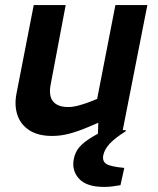

<svg xmlns="http://www.w3.org/2000/svg" viewBox="-20 -528 622 757"><path d="M186 8Q130 8 95.5 -14.5Q61 -37 48.5 -75Q36 -113 45 -159L113 -508H239L180 -196Q171 -151 189 -128.5Q207 -106 249 -106Q267 -106 286 -111Q305 -116 325 -123L363 -138L435 -508H561L461 0H366L369 -83L391 -54L330 -28Q288 -10 253.5 -1Q219 8 186 8ZM391 209Q321 209 291.5 176.5Q262 144 271 99Q276 72 293 52Q310 32 347 10L391 -15H476L475 -10Q435 15 413.5 37.5Q392 60 387 85Q383 108 399.5 118.5Q416 129 470 134L455 202Q439 205 423 207Q407 209 391 209Z"/></svg>

Font: REM Medium
Style: Italic
Weight: 500
Italic angle: -11°
Designer: Octavio Pardo
Foundry: Ashler Design
Version: Version 1.005;gftools[0.9.28]